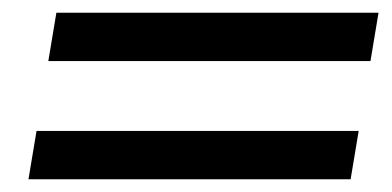

<svg xmlns="http://www.w3.org/2000/svg" viewBox="-20 -474 608 298"><path d="M55 -379.2 67.5 -454.2H567.5L555 -379.2ZM24.2 -195.8 36.7 -270.8H536.7L524.2 -195.8Z"/></svg>

Font: Familjen Grotesk GF
Style: Italic
Weight: 400
Designer: Anders Wikstroem, Jonas Baeckman, Matilda Gysing, Kristian Moeller
Foundry: Familjen STHML AB
Version: Version 2.000; Beta; Release 4; Build 6